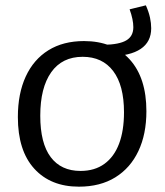

<svg xmlns="http://www.w3.org/2000/svg" viewBox="-20 -691 617 720"><path d="M276 9Q170 9 108.5 -58.5Q47 -126 47 -252Q47 -340 76.5 -404Q106 -468 161.5 -502.5Q217 -537 295 -537Q404 -537 466.5 -468Q529 -399 529 -274Q529 -188 499 -124.5Q469 -61 412.5 -26Q356 9 276 9ZM282 -50Q335 -50 371.5 -76.5Q408 -103 426.5 -152Q445 -201 445 -270Q445 -371 404.5 -424.5Q364 -478 290 -478Q213 -478 172 -420Q131 -362 131 -257Q131 -154 170 -102Q209 -50 282 -50ZM392 -480 370 -523Q427 -524 453.5 -539.5Q480 -555 480 -589Q480 -603 476.5 -620Q473 -637 466 -656L527 -671Q538 -646 542.5 -625Q547 -604 547 -585Q547 -534 507.5 -507.5Q468 -481 392 -480Z"/></svg>

Font: Pack4
Style: Regular
Weight: 400
Version: Version 2.002